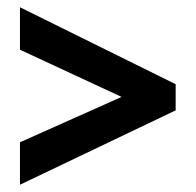

<svg xmlns="http://www.w3.org/2000/svg" viewBox="-20 -624 541 529"><path d="M35 -232 315 -357 35 -487V-604L464 -392V-320L35 -115Z"/></svg>

Font: Noto Sans Sinhala UI Condensed
Style: Bold
Weight: 700
Width: 3
Designer: Jelle Bosma - Monotype Design Team
Foundry: Monotype Imaging Inc.
Version: Version 2.006; ttfautohint (v1.8.4.7-5d5b)